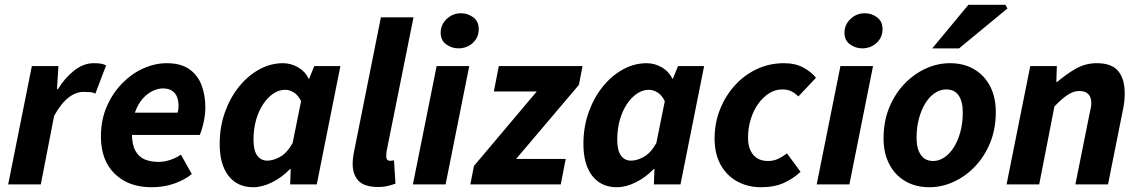

<svg xmlns="http://www.w3.org/2000/svg" viewBox="-20 -773 4778 805"><path d="M14.3 0 113.6 -496.1H225L218.9 -399.5H222.9Q252 -446.5 291.1 -477.3Q330.2 -508.1 372.9 -508.1Q391.7 -508.1 404.5 -505.8Q417.2 -503.5 424.7 -498.5L379.8 -380.2Q370.5 -385.7 356.7 -386.8Q343 -387.8 330.6 -387.8Q298.2 -387.8 267.4 -364Q236.6 -340.2 206.9 -287.4L151.1 0Z M615.6 12Q518.7 12 460.9 -44.5Q403.1 -100.9 403.1 -200.5Q403.1 -269.5 427.4 -325.8Q451.8 -382 491.7 -423Q531.6 -464 580.5 -486Q629.4 -508 678.5 -508Q738.2 -508 773.8 -482.9Q809.4 -457.8 825.2 -415.7Q841 -373.6 841 -322Q841 -298.3 836.8 -275.7Q832.7 -253.2 827.4 -235Q822 -216.9 817.6 -207.3H504.6L515.3 -300.7H724.6Q727 -308.4 727.8 -314.6Q728.6 -320.8 728.6 -329.1Q728.6 -349.2 722.5 -365.8Q716.4 -382.4 701.7 -392.3Q687 -402.3 662 -402.3Q643.4 -402.3 621 -392.1Q598.6 -381.9 578.7 -359.8Q558.7 -337.6 545.9 -301.9Q533 -266.2 533 -215.1Q533 -167.5 547.5 -141.2Q562 -114.9 587.1 -104.5Q612.2 -94.2 644.3 -94.2Q668.8 -94.2 694.6 -102.8Q720.3 -111.5 738.5 -124.8L784.3 -43.1Q753.8 -18.6 710.5 -3.3Q667.3 12 615.6 12Z M1041.1 12Q976 12 938.5 -35.3Q901.1 -82.7 901.1 -169.8Q901.1 -240.8 923.1 -302.4Q945.1 -363.9 982.4 -410Q1019.6 -456 1067.1 -482Q1114.6 -508 1166.2 -508Q1200 -508 1229.9 -490.7Q1259.8 -473.3 1274.2 -443H1276.2L1297.7 -496H1407.2L1308.1 0H1196.6L1198.8 -64.6H1196.4Q1162.9 -29.8 1121.3 -8.9Q1079.7 12 1041.1 12ZM1100.8 -99.5Q1126 -99.5 1154.5 -115.4Q1183 -131.2 1206.8 -173L1242.3 -348.8Q1230.2 -374.1 1211.9 -385.3Q1193.5 -396.5 1175.6 -396.5Q1149.6 -396.5 1125.9 -380.5Q1102.1 -364.6 1083.3 -336.3Q1064.4 -308 1053.6 -269.9Q1042.9 -231.8 1042.9 -187.6Q1042.9 -142 1058.5 -120.8Q1074 -99.5 1100.8 -99.5Z M1567.2 11.1Q1507.9 11.1 1483.3 -14.9Q1458.6 -40.8 1458.6 -85.7Q1458.6 -98.9 1460.4 -113.2Q1462.2 -127.4 1466.2 -146.2L1577 -700.4H1713.7L1601.3 -141.1Q1600.3 -132.5 1599.8 -127.8Q1599.3 -123.1 1599.3 -117.5Q1599.3 -98.8 1616.4 -98.8Q1619.4 -98.8 1622.7 -99.3Q1626 -99.8 1632 -100.8L1638 -3.1Q1623.3 2.4 1605.5 6.8Q1587.6 11.1 1567.2 11.1Z M1711.2 0 1810.7 -496H1947.4L1848.3 0ZM1901.7 -570.3Q1874.1 -570.3 1850.8 -587Q1827.6 -603.6 1827.6 -636.2Q1827.6 -669.1 1852.7 -693.3Q1877.8 -717.4 1913 -717.4Q1941.5 -717.4 1964.3 -700.4Q1987.2 -683.3 1987.2 -651.2Q1987.2 -616.2 1962.6 -593.3Q1938 -570.3 1901.7 -570.3Z M1952 0 1967.2 -77.3 2230.4 -389.4H2050.6L2071.4 -496.1H2422.4L2407.2 -417.2L2144 -106.7H2351.9L2331.1 0Z M2566.1 12Q2501 12 2463.5 -35.3Q2426.1 -82.7 2426.1 -169.8Q2426.1 -240.8 2448.1 -302.4Q2470.1 -363.9 2507.4 -410Q2544.6 -456 2592.1 -482Q2639.6 -508 2691.2 -508Q2725 -508 2754.9 -490.7Q2784.8 -473.3 2799.2 -443H2801.2L2822.7 -496H2932.2L2833.1 0H2721.6L2723.8 -64.6H2721.4Q2687.9 -29.8 2646.3 -8.9Q2604.7 12 2566.1 12ZM2625.8 -99.5Q2651 -99.5 2679.5 -115.4Q2708 -131.2 2731.8 -173L2767.3 -348.8Q2755.2 -374.1 2736.9 -385.3Q2718.5 -396.5 2700.6 -396.5Q2674.6 -396.5 2650.9 -380.5Q2627.1 -364.6 2608.3 -336.3Q2589.4 -308 2578.6 -269.9Q2567.9 -231.8 2567.9 -187.6Q2567.9 -142 2583.5 -120.8Q2599 -99.5 2625.8 -99.5Z M3170.4 12Q3115.2 12 3071.3 -12.1Q3027.3 -36.1 3001.7 -81.7Q2976.1 -127.4 2976.1 -192.5Q2976.1 -256.8 2998.6 -313.8Q3021.1 -370.8 3060.7 -414.6Q3100.3 -458.4 3153 -483.2Q3205.7 -508 3266.6 -508Q3315.3 -508 3349.2 -489.2Q3383.1 -470.4 3401.1 -446.9L3327.4 -368.6Q3313.1 -382.8 3297.6 -390.4Q3282.1 -398.1 3259.5 -398.1Q3230.4 -398.1 3204.5 -381.8Q3178.7 -365.4 3158.8 -337.5Q3138.8 -309.6 3127.6 -273Q3116.3 -236.4 3116.3 -195.4Q3116.3 -150.4 3138 -124.2Q3159.6 -98 3200.2 -98Q3225 -98 3244.7 -108.1Q3264.4 -118.2 3279.6 -129.9L3336.4 -52.7Q3306.7 -24.4 3266.7 -6.2Q3226.7 12 3170.4 12Z M3404.2 0 3503.7 -496H3640.4L3541.3 0ZM3594.7 -570.3Q3567.1 -570.3 3543.8 -587Q3520.6 -603.6 3520.6 -636.2Q3520.6 -669.1 3545.7 -693.3Q3570.8 -717.4 3606 -717.4Q3634.5 -717.4 3657.3 -700.4Q3680.2 -683.3 3680.2 -651.2Q3680.2 -616.2 3655.6 -593.3Q3631 -570.3 3594.7 -570.3Z M3877.1 12Q3819.1 12 3775.7 -13.3Q3732.4 -38.6 3708.5 -84.7Q3684.5 -130.8 3684.5 -192.5Q3684.5 -264.4 3708.4 -322.2Q3732.3 -380.1 3772.3 -421.7Q3812.4 -463.4 3861.9 -485.8Q3911.4 -508.1 3962.5 -508.1Q4020.6 -508.1 4063.9 -482.8Q4107.3 -457.5 4131.2 -411.4Q4155.1 -365.3 4155.1 -303.6Q4155.1 -231.7 4131.3 -173.9Q4107.4 -116.1 4067.3 -74.4Q4027.3 -32.7 3977.8 -10.4Q3928.2 12 3877.1 12ZM3892.3 -98Q3917.7 -98 3940.2 -113.5Q3962.7 -129 3979.8 -156.5Q3996.9 -184 4006.8 -221Q4016.7 -258 4016.7 -300.9Q4016.7 -346.9 3999.5 -372.5Q3982.3 -398.1 3947.4 -398.1Q3922.2 -398.1 3899.6 -383Q3877 -367.9 3859.9 -340.4Q3842.8 -313 3832.9 -276Q3822.9 -239 3822.9 -195.2Q3822.9 -150.3 3840.5 -124.2Q3858.1 -98 3892.3 -98ZM3888.5 -570 4040.3 -753H4195.3L4203.9 -737.4L4000.9 -570Z M4200.3 0 4299.6 -496.1H4411L4408.9 -429.7H4412.9Q4449.1 -461.2 4490.1 -484.7Q4531.1 -508.1 4578.3 -508.1Q4640.3 -508.1 4667.9 -475.6Q4695.6 -443.1 4695.6 -380.6Q4695.6 -364.2 4693.7 -346.4Q4691.7 -328.5 4687.6 -310L4625.6 0H4488.8L4547.5 -292.8Q4550.9 -308.4 4553.2 -319.3Q4555.5 -330.3 4555.5 -340.3Q4555.5 -365.9 4542.7 -378.7Q4530 -391.5 4505.1 -391.5Q4481.9 -391.5 4457.5 -376Q4433.1 -360.4 4400.9 -326.7L4337.1 0Z"/></svg>

Font: Source Sans 3 VF
Style: Italic
Weight: 200
Italic angle: -11°
Designer: Paul D. Hunt
Foundry: Adobe Systems Incorporated
Version: Version 3.042;hotconv 1.0.118;makeotfexe 2.5.65603